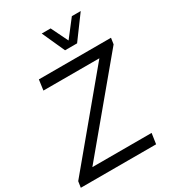

<svg xmlns="http://www.w3.org/2000/svg" viewBox="-243 -1127 1131 1254"><g transform="rotate(-30 323.0 -500.0)"><path d="M350.1 -829.1 272.9 -1000H339.8L401.9 -873L500 -1000H566.9L440.9 -829.1ZM569.8 -79.1 558.1 0H-9.8L-2.9 -45.9L518.1 -671.9H96.2L106.9 -750H650.9L644 -704.1L123 -79.1Z"/></g></svg>

Font: Oakes Grotesk
Style: Italic
Weight: 400
Italic angle: -8°
Designer: Samuel Oakes
Foundry: Samuel Oakes
Version: Version 1.000;PS 001.000;hotconv 1.0.88;makeotf.lib2.5.64775